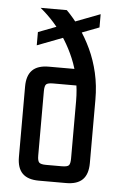

<svg xmlns="http://www.w3.org/2000/svg" viewBox="-48 -658 443 693"><g transform="rotate(5 173.5 -311.0)"><path d="M109 -90Q109 -71 115 -65Q121 -59 140 -59H173V0H119Q79 0 59.5 -19.5Q40 -39 40 -79V-334Q40 -374 59.5 -393.5Q79 -413 119 -413H253V-354H140Q121 -354 115 -348.5Q109 -343 109 -323ZM228 -298Q228 -339 220.5 -377.5Q213 -416 198.5 -450.5Q184 -485 164.5 -516Q145 -547 121.5 -573.5Q98 -600 71 -622H166Q192 -596 215.5 -563Q239 -530 257.5 -490.5Q276 -451 286.5 -405.5Q297 -360 297 -309V-79Q297 -39 277.5 -19.5Q258 0 218 0H164V-59H197Q217 -59 222.5 -65Q228 -71 228 -90ZM69 -486V-534L289 -618V-570Z"/></g></svg>

Font: Teko Variable Light
Style: Regular
Weight: 300
Designer: Manushi Parikh, Jonny Pinhorn
Foundry: Indian Type Foundry
Version: Version 3.000